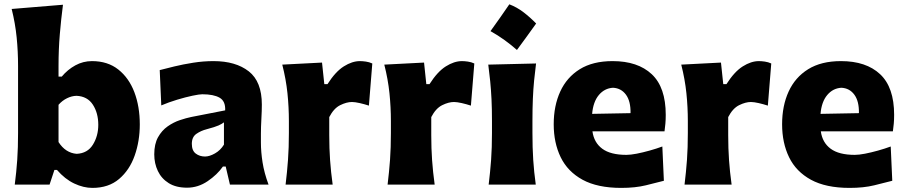

<svg xmlns="http://www.w3.org/2000/svg" viewBox="-20 -873 4282 908"><path d="M417 15.6Q375 15.6 331.1 -5.1Q287.1 -25.9 249.5 -69.3H237.3L214.4 0H49.8Q57.6 -60.1 61.5 -116.9Q65.4 -173.8 65.4 -244.6V-560.5Q65.4 -629.4 58.8 -695.8Q52.2 -762.2 35.2 -830.6L277.8 -850.6Q269 -783.7 262.9 -711.4Q256.8 -639.2 256.8 -560.5V-510.7H272Q299.8 -543.9 336.4 -564Q373 -584 415 -584Q489.3 -584 539.6 -544.2Q589.8 -504.4 615.5 -436.8Q641.1 -369.1 641.1 -284.7Q641.1 -205.6 616.9 -137.2Q592.8 -68.8 543.2 -26.6Q493.7 15.6 417 15.6ZM342.3 -145.5Q394 -147.9 419.4 -189Q444.8 -230 444.8 -282.7Q444.8 -338.4 419.2 -377.9Q393.6 -417.5 341.8 -419.9Q319.3 -419.4 296.9 -408.4Q274.4 -397.5 256.8 -377.4V-201.2Q289.6 -149.9 342.3 -145.5Z M864.7 14.6Q812.5 14.6 778.1 -6.8Q743.7 -28.3 726.6 -64.2Q709.5 -100.1 709.5 -143.1Q709.5 -191.9 727.3 -223.9Q745.1 -255.9 772.9 -275.4Q800.8 -294.9 830.8 -304.9Q860.8 -314.9 884.8 -319.8L1044.9 -351.1Q1046.9 -394.5 1018.6 -410.9Q990.2 -427.2 936.5 -427.2Q922.9 -427.2 890.4 -420.4Q857.9 -413.6 818.1 -401.6Q778.3 -389.6 742.7 -374.5L735.4 -541.5Q763.2 -548.8 804.4 -558.8Q845.7 -568.8 893.8 -576.4Q941.9 -584 989.7 -584Q1094.7 -584 1156.5 -535.6Q1218.3 -487.3 1218.3 -378.4Q1218.3 -350.6 1216.1 -310.8Q1213.9 -271 1213.9 -240.2V-198.7Q1213.9 -154.8 1221.7 -105Q1229.5 -55.2 1250 0H1067.4L1047.4 -85.4H1034.2Q1007.3 -46.9 961.9 -16.1Q916.5 14.6 864.7 14.6ZM949.7 -132.8Q970.7 -132.8 996.6 -147.5Q1022.5 -162.1 1039.1 -189V-294.4Q1029.8 -287.1 1013.7 -279.8Q997.6 -272.5 957 -261.7Q930.2 -254.9 908.7 -240Q887.2 -225.1 887.2 -192.9Q887.2 -160.6 905.8 -146.7Q924.3 -132.8 949.7 -132.8Z M1330.6 0Q1337.9 -60.1 1342 -116.9Q1346.2 -173.8 1346.2 -244.6V-300.8Q1346.2 -366.2 1339.4 -432.4Q1332.5 -498.5 1314.9 -567.4L1502.9 -577.1L1513.7 -475.1H1528.8Q1566.4 -534.2 1606 -559.1Q1645.5 -584 1682.1 -584Q1693.8 -584 1710 -581.8Q1726.1 -579.6 1740.7 -572.8L1724.6 -373.5Q1703.6 -380.4 1681.2 -385.5Q1658.7 -390.6 1644.5 -390.6Q1619.1 -390.6 1588.9 -375.7Q1558.6 -360.8 1537.1 -319.3V-233.9Q1537.1 -171.4 1541 -115.7Q1544.9 -60.1 1553.2 0Z M1813 0Q1820.3 -60.1 1824.5 -116.9Q1828.6 -173.8 1828.6 -244.6V-300.8Q1828.6 -366.2 1821.8 -432.4Q1814.9 -498.5 1797.4 -567.4L1985.4 -577.1L1996.1 -475.1H2011.2Q2048.8 -534.2 2088.4 -559.1Q2127.9 -584 2164.6 -584Q2176.3 -584 2192.4 -581.8Q2208.5 -579.6 2223.1 -572.8L2207 -373.5Q2186 -380.4 2163.6 -385.5Q2141.1 -390.6 2127 -390.6Q2101.6 -390.6 2071.3 -375.7Q2041 -360.8 2019.5 -319.3V-233.9Q2019.5 -171.4 2023.4 -115.7Q2027.3 -60.1 2035.6 0Z M2388.7 -852.6Q2424.2 -839.2 2455.9 -815Q2487.5 -790.8 2515.5 -761.8Q2493.5 -731.2 2470.9 -699.8Q2448.3 -668.4 2424.7 -636.7Q2397.3 -660.8 2366.2 -683.4Q2335 -706 2299.6 -725.8Q2323.2 -758.1 2345.2 -789.7Q2367.2 -821.4 2388.7 -852.6ZM2291 0Q2298.3 -60.1 2302.5 -116.9Q2306.6 -173.8 2306.6 -244.6V-300.8Q2306.6 -358.9 2304.4 -403.8Q2302.2 -448.7 2298.3 -488Q2294.4 -527.3 2289.1 -567.4L2515.1 -572.8Q2509.8 -532.2 2505.9 -492.2Q2502 -452.1 2500 -406Q2498 -359.9 2498 -300.8V-244.6Q2498 -173.8 2501.7 -116.9Q2505.4 -60.1 2513.7 0Z M2918 15.6Q2805.7 15.6 2735.1 -22.9Q2664.6 -61.5 2631.6 -129.4Q2598.6 -197.3 2598.6 -285.2Q2598.6 -372.6 2629.4 -439.9Q2660.2 -507.3 2721.9 -545.7Q2783.7 -584 2877 -584Q2996.1 -584 3062.3 -522Q3128.4 -460 3128.4 -330.1Q3128.4 -306.2 3126.7 -288.1Q3125 -270 3122.6 -252H2781.7Q2789.1 -198.7 2828.1 -169.7Q2867.2 -140.6 2942.4 -140.6Q2961.9 -140.6 2991 -146.2Q3020 -151.9 3052.2 -160.9Q3084.5 -169.9 3112.3 -180.2L3119.6 -18.1Q3084 -8.8 3034.2 3.4Q2984.4 15.6 2918 15.6ZM2961.9 -337.9Q2962.9 -394.5 2940.2 -425.3Q2917.5 -456.1 2878.9 -458Q2838.9 -455.6 2812 -423.6Q2785.2 -391.6 2780.3 -334.5Z M3217.3 0Q3224.6 -60.1 3228.8 -116.9Q3232.9 -173.8 3232.9 -244.6V-300.8Q3232.9 -366.2 3226.1 -432.4Q3219.2 -498.5 3201.7 -567.4L3389.6 -577.1L3400.4 -475.1H3415.5Q3453.1 -534.2 3492.7 -559.1Q3532.2 -584 3568.8 -584Q3580.6 -584 3596.7 -581.8Q3612.8 -579.6 3627.4 -572.8L3611.3 -373.5Q3590.3 -380.4 3567.9 -385.5Q3545.4 -390.6 3531.2 -390.6Q3505.9 -390.6 3475.6 -375.7Q3445.3 -360.8 3423.8 -319.3V-233.9Q3423.8 -171.4 3427.7 -115.7Q3431.6 -60.1 3439.9 0Z M3998 15.6Q3885.7 15.6 3815.2 -22.9Q3744.6 -61.5 3711.7 -129.4Q3678.7 -197.3 3678.7 -285.2Q3678.7 -372.6 3709.5 -439.9Q3740.2 -507.3 3802 -545.7Q3863.8 -584 3957 -584Q4076.2 -584 4142.3 -522Q4208.5 -460 4208.5 -330.1Q4208.5 -306.2 4206.8 -288.1Q4205.1 -270 4202.6 -252H3861.8Q3869.1 -198.7 3908.2 -169.7Q3947.3 -140.6 4022.5 -140.6Q4042 -140.6 4071 -146.2Q4100.1 -151.9 4132.3 -160.9Q4164.6 -169.9 4192.4 -180.2L4199.7 -18.1Q4164.1 -8.8 4114.3 3.4Q4064.5 15.6 3998 15.6ZM4042 -337.9Q4043 -394.5 4020.3 -425.3Q3997.6 -456.1 3959 -458Q3918.9 -455.6 3892.1 -423.6Q3865.2 -391.6 3860.4 -334.5Z"/></svg>

Font: Pinar DS1 ExtraBold
Style: Regular
Weight: 800
Designer: Amin Abedi
Version: Version 3.000